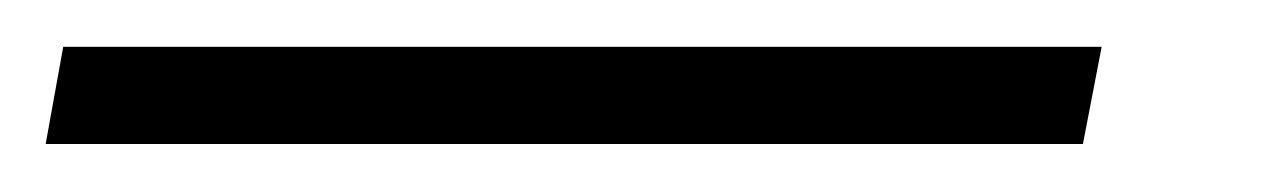

<svg xmlns="http://www.w3.org/2000/svg" viewBox="-84 1 546 82"><path d="M-64.5 62.5 -57 21H386.5L378.5 62.5Z"/></svg>

Font: Anybody Light
Style: Italic
Weight: 300
Italic angle: -10°
Designer: Tyler Finck
Foundry: Etcetera Type Company
Version: Version 1.010; ttfautohint (v1.8.3) -l 8 -r 50 -G 200 -x 14 